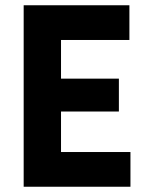

<svg xmlns="http://www.w3.org/2000/svg" viewBox="-20 -710 561 730"><path d="M70 0V-690H472V-558H212V-411H432V-286H212V-132H476V0Z"/></svg>

Font: Radio Canada Condensed
Style: Bold
Weight: 700
Width: 3
Designer: Charles Daoud, Etienne Aubert Bonn, Alexandre Saumier Demers, Jacques Le Bailly
Foundry: Radio-Canada
Version: Version 2.104; ttfautohint (v1.8.4.7-5d5b);gftools[0.9.28.de